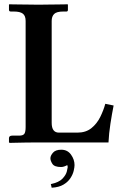

<svg xmlns="http://www.w3.org/2000/svg" viewBox="-20 -667 578 899"><path d="M100 -569Q100 -593 87 -603Q74 -613 45 -613H31Q22 -613 22 -621V-645L24 -647Q24 -647 39.5 -646.5Q55 -646 78 -646Q101 -646 123.5 -645.5Q146 -645 161 -645Q174 -645 196.5 -645.5Q219 -646 242 -646Q265 -646 280.5 -646.5Q296 -647 296 -647L298 -645V-621Q298 -613 291 -613H276Q245 -613 233.5 -601.5Q222 -590 222 -569V-92Q222 -46 256 -46H342Q382 -46 408 -67Q434 -88 449.5 -119.5Q465 -151 473 -181L512 -173Q504 -133 497 -87.5Q490 -42 488 0H145Q125 0 97 0.5Q69 1 47.5 1.5Q26 2 26 2L22 0V-20Q22 -32 38 -32H70Q88 -32 94 -40.5Q100 -49 100 -72ZM267 34Q296 34 312.5 57Q329 80 329 106Q329 116 325 133Q321 150 309.5 167.5Q298 185 277 197.5Q256 210 222 212L218 195Q256 187 272.5 169.5Q289 152 293 135.5Q297 119 297 116Q297 112 295 106Q279 115 266 115Q235 115 225.5 100.5Q216 86 216 74Q216 62 228 48Q240 34 267 34Z"/></svg>

Font: Libertinus Serif SemiBold
Style: Regular
Weight: 600
Designer: Philipp H. Poll, Khaled Hosny
Foundry: Caleb Maclennan
Version: Version 7.051;RELEASE